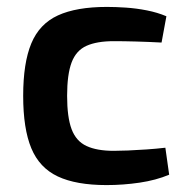

<svg xmlns="http://www.w3.org/2000/svg" viewBox="-20 -523 542 555"><path d="M289 -503Q314 -503 344 -501Q374 -499 404.5 -493Q435 -487 461 -476L447 -400Q410 -402 373.5 -403Q337 -404 309 -404Q260 -404 230 -390.5Q200 -377 187 -342.5Q174 -308 174 -246Q174 -184 187 -149.5Q200 -115 230 -101Q260 -87 309 -87Q325 -87 350 -88Q375 -89 403.5 -91Q432 -93 458 -96L469 -18Q431 -2 383.5 5Q336 12 288 12Q200 12 147 -13Q94 -38 70.5 -94.5Q47 -151 47 -246Q47 -341 70.5 -397.5Q94 -454 147.5 -478.5Q201 -503 289 -503Z"/></svg>

Font: Exo 2 SemiBold
Style: Regular
Weight: 600
Designer: Natanael Gama
Foundry: Natanael Gama
Version: Version 2.010